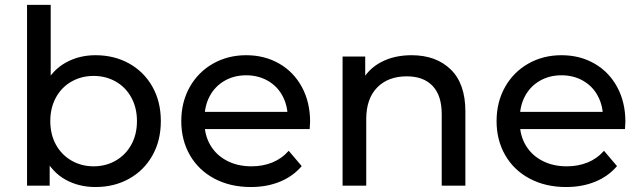

<svg xmlns="http://www.w3.org/2000/svg" viewBox="-20 -762 2629 788"><path d="M131.7 -264.6Q131.7 -352 163.4 -413.2Q195 -474.4 249.6 -504.9Q304.3 -535.4 372 -535.4Q448.9 -535.4 509.8 -501.5Q570.7 -467.6 605.4 -406.4Q640.1 -345.1 640.1 -265Q640.1 -184.9 605.4 -123.6Q570.7 -62.3 509.8 -28.4Q448.9 5.6 372 5.6Q302.9 5.6 248.5 -24.9Q194.1 -55.4 162.9 -116.3Q131.7 -177.1 131.7 -264.6ZM91 -742H188.1V-390L178.1 -266L183.9 -142V0H91ZM542.1 -265Q542.1 -319.6 519 -361.8Q495.9 -404 455.1 -427.2Q414.3 -450.4 364.3 -450.4Q314.2 -450.4 273.4 -427.2Q232.6 -404 209.5 -361.8Q186.4 -319.6 186.4 -265Q186.4 -210.4 209.5 -168.4Q232.6 -126.4 273.4 -102.9Q314.2 -79.4 364.3 -79.4Q414.3 -79.4 455.1 -102.9Q495.9 -126.4 519 -168.4Q542.1 -210.4 542.1 -265Z M724 -265Q724 -342.6 758.4 -404.2Q792.9 -465.9 853.8 -500.6Q914.7 -535.4 990.4 -535.4Q1066 -535.4 1125.7 -501.1Q1185.4 -466.9 1219.1 -404.6Q1252.7 -342.3 1252.7 -262.3Q1251.9 -247.4 1251 -232.4H800.1V-302.9H1199.7L1160.9 -278.4Q1160.9 -328.3 1139.6 -368.2Q1118.4 -408.1 1079.1 -430.6Q1039.7 -453 990.4 -453Q941.1 -453 901.9 -430.6Q862.6 -408.1 840.9 -367.8Q819.3 -327.4 819.3 -275.9V-259.9Q819.3 -207 843.4 -166.1Q867.6 -125.1 911.4 -102.3Q955.1 -79.4 1012 -79.4Q1059 -79.4 1097.8 -95.2Q1136.6 -111 1164.9 -143.1L1218.3 -80.3Q1182.6 -38.4 1129.1 -16.4Q1075.7 5.6 1009.4 5.6Q925.1 5.6 860.2 -28.8Q795.3 -63.1 759.6 -124.9Q724 -186.6 724 -265Z M1386 -529.9H1478.9V-387.1L1463.1 -425.3Q1489.6 -478 1543.5 -506.7Q1597.4 -535.4 1669.3 -535.4Q1769.7 -535.4 1829.9 -476.9Q1890 -418.4 1890 -305V0H1792.9V-293.9Q1792.9 -370 1755.5 -409.4Q1718.1 -448.7 1649.7 -448.7Q1572.7 -448.7 1527.9 -402.8Q1483.1 -356.9 1483.1 -273.3V0H1386Z M2018 -265Q2018 -342.6 2052.4 -404.2Q2086.9 -465.9 2147.8 -500.6Q2208.7 -535.4 2284.4 -535.4Q2360 -535.4 2419.7 -501.1Q2479.4 -466.9 2513.1 -404.6Q2546.7 -342.3 2546.7 -262.3Q2545.9 -247.4 2545 -232.4H2094.1V-302.9H2493.7L2454.9 -278.4Q2454.9 -328.3 2433.6 -368.2Q2412.4 -408.1 2373.1 -430.6Q2333.7 -453 2284.4 -453Q2235.1 -453 2195.9 -430.6Q2156.6 -408.1 2134.9 -367.8Q2113.3 -327.4 2113.3 -275.9V-259.9Q2113.3 -207 2137.4 -166.1Q2161.6 -125.1 2205.4 -102.3Q2249.1 -79.4 2306 -79.4Q2353 -79.4 2391.8 -95.2Q2430.6 -111 2458.9 -143.1L2512.3 -80.3Q2476.6 -38.4 2423.1 -16.4Q2369.7 5.6 2303.4 5.6Q2219.1 5.6 2154.2 -28.8Q2089.3 -63.1 2053.6 -124.9Q2018 -186.6 2018 -265Z"/></svg>

Font: iiserrat Thin
Style: Regular
Weight: 100
Designer: Akira Ohta
Foundry: Akira Ohta
Version: Version 1.200;Glyphs 3.3.1 (3343)